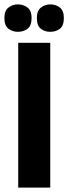

<svg xmlns="http://www.w3.org/2000/svg" viewBox="-40 -855 311 875"><path d="M43 0V-660H189V0ZM189 -710Q164 -710 146 -724Q128 -738 128 -773Q128 -806 146.5 -820.5Q165 -835 189 -835Q215 -835 233 -820.5Q251 -806 251 -773Q251 -738 233 -724Q215 -710 189 -710ZM42 -710Q17 -710 -1.5 -724Q-20 -738 -20 -773Q-20 -806 -1.5 -820.5Q17 -835 41 -835Q67 -835 85.5 -820.5Q104 -806 104 -773Q104 -738 85.5 -724Q67 -710 42 -710Z"/></svg>

Font: Bricolage Grotesque 48pt Bricolage Grotesque 48pt Regular
Style: Bold
Weight: 700
Designer: Mathieu Triay
Foundry: Atelier Triay
Version: Version 1.000; ttfautohint (v1.8.4.7-5d5b);gftools[0.9.32]